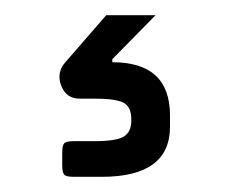

<svg xmlns="http://www.w3.org/2000/svg" viewBox="-20 -40 302 253"><path d="M128 42Q204 42 204 112V127Q204 193 114 193H77Q67 193 64.5 190Q62 187 62 178V161Q62 152 64.5 149Q67 146 77 146H105Q133 146 143 140Q153 134 153 119V117Q153 101 143 95.5Q133 90 105 90H85Q67 90 60.5 72.5Q54 55 67 41L120 -20H185L128 38Z"/></svg>

Font: Rajdhani SemiBold
Style: Regular
Weight: 600
Designer: Satya Rajpurohit, Jyotish Sonowal
Foundry: Indian Type Foundry
Version: Version 1.201 February 1, 2022